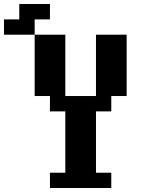

<svg xmlns="http://www.w3.org/2000/svg" viewBox="-20 -943 732 963"><path d="M230.5 0V-76.7H307.6V-384.3H230.5V-461.4H153.8V-769H307.6V-461.4H461.4V-769H615.2V-461.4H538.1V-384.3H461.4V-76.7H538.1V0ZM0 -769V-845.7H76.7V-922.9H230.5V-845.7H153.8V-769Z"/></svg>

Font: Good Old DOS
Style: Regular
Weight: 400
Designer: Vasily Draigo
Foundry: Vasily Draigo
Version: 1.0